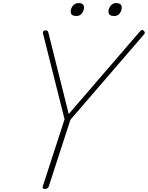

<svg xmlns="http://www.w3.org/2000/svg" viewBox="-20 -1212 960 1246"><path d="M271 14Q253 14 257 -1L399 -438L260 -991Q256 -1005 261.5 -1010Q267 -1015 274 -1015Q285 -1015 288.5 -1011.5Q292 -1008 294 -1000L426 -472L882 -1001Q893 -1015 899.5 -1017Q906 -1019 914 -1011Q919 -1006 920 -1001Q921 -996 914 -988L437 -435L296 -1Q291 14 271 14ZM475 -1108Q459 -1108 449 -1114.5Q439 -1121 439 -1136Q439 -1158 453 -1175Q467 -1192 489 -1192Q506 -1192 515.5 -1185.5Q525 -1179 525 -1164Q525 -1142 511.5 -1125Q498 -1108 475 -1108ZM721 -1108Q704 -1108 694 -1114.5Q684 -1121 684 -1136Q684 -1158 698 -1175Q712 -1192 734 -1192Q750 -1192 760 -1185.5Q770 -1179 770 -1164Q770 -1142 757 -1125Q744 -1108 721 -1108Z"/></svg>

Font: Playwrite MX Thin
Style: Regular
Weight: 250
Designer: Veronika Burian, José Scaglione
Foundry: TypeTogether
Version: Version 1.002